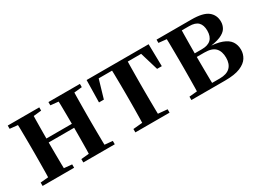

<svg xmlns="http://www.w3.org/2000/svg" viewBox="-33 -1005 1978 1475"><g transform="rotate(-30 956.0 -268.0)"><path d="M105.9 0Q107.6 -25.5 108.1 -67.5Q108.6 -109.6 109.1 -154.8Q109.6 -200 109.6 -234.8V-301.2Q109.6 -335.7 109.1 -381.1Q108.6 -426.5 108.1 -468.7Q107.6 -511 105.9 -535.7H247.6Q246.6 -510.7 246.1 -467.8Q245.6 -425 245.1 -378Q244.6 -331 244.6 -291.8V-270.6Q244.6 -217.9 245.1 -165Q245.6 -112.1 246.1 -68.6Q246.6 -25.1 247.6 0ZM466.6 0Q468.6 -25.1 469.1 -68.6Q469.6 -112.1 470.1 -165Q470.6 -217.9 470.6 -270.6V-291.8Q470.6 -330.7 470.1 -378Q469.6 -425.4 469.1 -468.1Q468.6 -510.7 466.6 -535.7H608Q607 -510.7 606.5 -468.5Q606 -426.3 605.5 -381Q605 -335.6 605 -301.2V-234.8Q605 -200 605.5 -154.8Q606 -109.6 606.5 -67.5Q607 -25.5 608 0ZM37.2 0V-29.9L147 -40.2H208.6L316.8 -29.9V0ZM37.2 -506.8V-535.7H316.8V-506.8L208.6 -495.5H147ZM398.2 0V-29.9L506.9 -40.2H569.5L677.4 -29.9V0ZM398.2 -506.8V-535.7H677.4V-506.8L569.5 -495.5H506.9ZM176.9 -265.9V-301H537.1V-265.9Z M733.2 -339.1 736.8 -535.7H1286.8L1290.4 -339.1H1248.7L1190.1 -534.2L1256 -500.4H767.6L833.5 -534.2L776.4 -339.1ZM860.1 0V-29.9L971.7 -40.2H1052.6L1163.5 -29.9V0ZM941.2 0Q942.2 -25.5 943.1 -67.4Q943.9 -109.4 944.4 -154.7Q944.9 -200 944.9 -234.8V-301.2Q944.9 -335.7 944.4 -381Q943.9 -426.4 943.1 -468.7Q942.2 -511 941.2 -535.7H1082.4Q1081.4 -511 1080.9 -468.7Q1080.4 -426.4 1079.9 -381Q1079.4 -335.7 1079.4 -301.2V-234.8Q1079.4 -200 1079.9 -154.7Q1080.4 -109.4 1080.9 -67.4Q1081.4 -25.5 1082.4 0Z M1357.2 0V-29.9L1467 -40.2L1493.9 -34.4H1629.4Q1690.3 -34.4 1720.6 -63.8Q1751 -93.3 1751 -148.7Q1751 -205.2 1722 -235.7Q1693 -266.1 1626.1 -266.1H1493.9V-297.7H1621.9Q1729.7 -297.7 1729.7 -401Q1729.7 -449.9 1705.1 -475.1Q1680.5 -500.4 1624.9 -500.4H1493.9L1467 -495.5L1357.2 -506.8V-535.7H1666.1Q1769 -535.7 1812.2 -501.5Q1855.4 -467.3 1855.4 -408.4Q1855.4 -377.9 1839.7 -351.4Q1824 -324.9 1781.3 -306.5Q1738.6 -288.2 1656.8 -281L1658.3 -288Q1741.9 -285.7 1790.7 -267.5Q1839.6 -249.2 1860.3 -218.1Q1881.1 -186.9 1881.1 -144.2Q1881.1 -106.6 1860.7 -73.9Q1840.2 -41.2 1791.3 -20.6Q1742.3 0 1656.3 0ZM1425.9 0Q1427.6 -25.5 1428.1 -67.4Q1428.6 -109.4 1429.1 -154.7Q1429.6 -200 1429.6 -234.8V-301.2Q1429.6 -335.7 1429.1 -381Q1428.6 -426.4 1428.1 -468.7Q1427.6 -511 1425.9 -535.7H1561.5Q1560.5 -511 1560 -468.2Q1559.5 -425.4 1559 -376.5Q1558.5 -327.7 1558.5 -284.5V-234.8Q1558.5 -200 1559 -154.7Q1559.5 -109.4 1560 -67.4Q1560.5 -25.5 1561.5 0Z"/></g></svg>

Font: Noto Serif JP
Style: Regular
Weight: 200
Designer: Ryoko NISHIZUKA 西塚涼子 (kana & ideographs); Frank Grießhammer (Latin, Greek & Cyrillic); Wenlong ZHANG 张文龙 (bopomofo); San
Foundry: Adobe
Version: Version 2.001;hotconv 1.1.0;makeotfexe 2.6.0